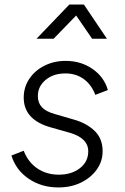

<svg xmlns="http://www.w3.org/2000/svg" viewBox="-20 -810 548 842"><path d="M236 12Q162 12 106 -26Q50 -64 30 -128L84 -149Q103 -99 143.5 -71.5Q184 -44 238 -44Q294 -44 330.5 -72.5Q367 -101 367 -146Q367 -205 285 -228L204 -251Q84 -284 84 -382Q84 -427 108 -463.5Q132 -500 174 -521.5Q216 -543 268 -543Q335 -543 386 -507.5Q437 -472 453 -415L398 -394Q381 -439 347 -463.5Q313 -488 267 -488Q214 -488 180 -459.5Q146 -431 146 -389Q146 -359 163.5 -340Q181 -321 220 -310L306 -285Q361 -269 395.5 -235.5Q430 -202 430 -147Q430 -102 404 -66Q378 -30 334.5 -9Q291 12 236 12ZM140 -640 284 -790H348L449 -640H384L314 -742L215 -640Z"/></svg>

Font: Plus Jakarta Sans Light
Style: Italic
Weight: 300
Italic angle: -8°
Designer: Gumpita Rahayu
Foundry: Tokotype
Version: Version 2.071; ttfautohint (v1.8.4.7-5d5b);gftools[0.9.29]